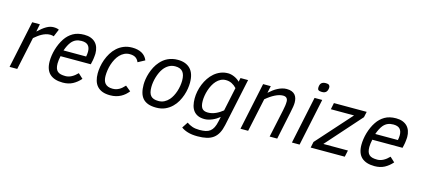

<svg xmlns="http://www.w3.org/2000/svg" viewBox="-66 -1253 4399 2008"><g transform="rotate(15 2133.0 -249.5)"><path d="M390.1 -428.2Q383.8 -431.2 373.3 -433.1Q362.8 -435.1 353 -435.1Q327.6 -435.1 304.9 -428Q282.2 -420.9 261.5 -409.4Q240.7 -397.9 221.9 -383.5Q203.1 -369.1 185.1 -354L109.9 0H26.9L134.8 -512.2H217.8L201.2 -429.2Q226.1 -452.6 247.8 -469.7Q269.5 -486.8 289.3 -498Q309.1 -509.3 327.6 -514.6Q346.2 -520 365.2 -520Q402.8 -520 423.8 -508.8Z M512.7 -246.1Q507.8 -223.1 505.1 -203.1Q502.4 -183.1 502.4 -165Q502.4 -134.3 509 -113.8Q515.6 -93.3 529.5 -80.8Q543.5 -68.4 564.7 -63.2Q585.9 -58.1 615.7 -58.1Q648.9 -58.1 681.2 -75.2Q713.4 -92.3 743.7 -124L795.4 -76.2Q757.3 -32.7 711.7 -8.8Q666 15.1 605.5 15.1Q513.2 15.1 464.8 -29.3Q416.5 -73.7 416.5 -166Q416.5 -195.8 421.4 -229Q426.3 -262.2 436 -295.7Q445.8 -329.1 460 -360.8Q474.1 -392.6 492.7 -419.9Q525.4 -469.2 574.7 -498Q624 -526.9 696.8 -526.9Q736.8 -526.9 767.1 -515.4Q797.4 -503.9 817.6 -483.2Q837.9 -462.4 848.1 -432.9Q858.4 -403.3 858.4 -367.2Q858.4 -362.3 857.7 -353Q856.9 -343.8 856 -333Q855 -322.3 853.5 -311.5Q852.1 -300.8 850.6 -293L840.3 -246.1ZM772.5 -312Q778.3 -340.3 778.3 -365.2Q778.3 -409.7 756.3 -433.3Q734.4 -457 685.5 -457Q650.9 -457 624.3 -445.3Q597.7 -433.6 576.7 -408.2Q548.8 -373.5 527.3 -312Z M1311.5 -79.1Q1295.4 -58.6 1275.9 -41.5Q1256.3 -24.4 1232.4 -11.7Q1208.5 1 1180.2 8.1Q1151.9 15.1 1117.7 15.1Q1068.8 15.1 1034.2 2Q999.5 -11.2 977.3 -35.9Q955.1 -60.5 944.8 -95.5Q934.6 -130.4 934.6 -173.8Q934.6 -207 941.2 -246.1Q947.8 -285.2 961.9 -324.2Q976.1 -363.3 998.3 -399.9Q1020.5 -436.5 1051.8 -464.8Q1083 -493.2 1123.8 -510Q1164.6 -526.9 1215.8 -526.9Q1276.9 -526.9 1319.3 -503.7Q1361.8 -480.5 1380.9 -433.1L1306.6 -393.1Q1294.4 -423.3 1271 -438.7Q1247.6 -454.1 1207.5 -454.1Q1175.8 -454.1 1149.4 -441.2Q1123 -428.2 1102.3 -406.5Q1081.5 -384.8 1066.2 -356.2Q1050.8 -327.6 1040.5 -296.1Q1030.3 -264.6 1025.4 -231.9Q1020.5 -199.2 1020.5 -169.9Q1020.5 -145 1025.9 -124.3Q1031.2 -103.5 1043.7 -88.9Q1056.2 -74.2 1076.2 -66.2Q1096.2 -58.1 1125.5 -58.1Q1145.5 -58.1 1162.6 -62.7Q1179.7 -67.4 1195.3 -75.9Q1210.9 -84.5 1225.3 -97.2Q1239.7 -109.9 1254.4 -126Z M1428.7 -185.1Q1428.7 -211.4 1433.8 -244.1Q1439 -276.9 1450.2 -311.8Q1461.4 -346.7 1479.2 -380.9Q1497.1 -415 1522.9 -443.8Q1539.1 -462.4 1558.3 -477.5Q1577.6 -492.7 1600.8 -503.7Q1624 -514.6 1650.9 -520.8Q1677.7 -526.9 1709 -526.9Q1796.4 -526.9 1844.5 -477.5Q1892.6 -428.2 1892.6 -328.1Q1892.6 -297.9 1887 -262Q1881.3 -226.1 1868.9 -189.5Q1856.4 -152.8 1836.7 -117.9Q1816.9 -83 1788.6 -55.2Q1756.8 -23.4 1714.6 -4.2Q1672.4 15.1 1616.7 15.1Q1565.4 15.1 1529.5 2.2Q1493.7 -10.7 1471.4 -35.9Q1449.2 -61 1439 -98.4Q1428.7 -135.7 1428.7 -185.1ZM1513.7 -180.2Q1513.7 -148.4 1519.5 -125.2Q1525.4 -102.1 1538.3 -87.2Q1551.3 -72.3 1571.8 -65.2Q1592.3 -58.1 1621.6 -58.1Q1656.7 -58.1 1684.8 -72.5Q1712.9 -86.9 1734.9 -111.8Q1752 -131.3 1765.6 -157.2Q1779.3 -183.1 1788.6 -211.9Q1797.9 -240.7 1802.7 -270.8Q1807.6 -300.8 1807.6 -328.1Q1807.6 -393.1 1781.5 -423.6Q1755.4 -454.1 1700.7 -454.1Q1661.1 -454.1 1630.4 -435.8Q1599.6 -417.5 1577.6 -388.2Q1562.5 -368.2 1550.8 -342.8Q1539.1 -317.4 1530.8 -290Q1522.5 -262.7 1518.1 -234.4Q1513.7 -206.1 1513.7 -180.2Z M2362.8 3.9Q2351.6 56.6 2332 92.5Q2312.5 128.4 2282.5 150.9Q2252.4 173.3 2210.2 183.1Q2168 192.9 2111.8 192.9Q2049.3 192.9 2005.9 179.4Q1962.4 166 1935.1 145L1977.1 81.1Q2004.4 100.6 2037.1 111.8Q2069.8 123 2114.7 123Q2153.3 123 2181.4 116.9Q2209.5 110.8 2229.5 95.2Q2249.5 79.6 2262.9 53Q2276.4 26.4 2285.2 -15.1L2295.9 -65.9Q2278.8 -51.8 2259.3 -39.8Q2239.7 -27.8 2219 -19Q2198.2 -10.3 2177.2 -5.1Q2156.2 0 2136.2 0Q2093.8 0 2064.2 -13.4Q2034.7 -26.9 2016.4 -51Q1998 -75.2 1990 -108.6Q1981.9 -142.1 1981.9 -182.1Q1981.9 -219.7 1989.7 -259.8Q1997.6 -299.8 2013.2 -338.1Q2028.8 -376.5 2051.8 -410.6Q2074.7 -444.8 2105 -470.7Q2135.3 -496.6 2172.4 -511.7Q2209.5 -526.9 2253.9 -526.9Q2269 -526.9 2286.1 -522.9Q2303.2 -519 2320.1 -511.7Q2336.9 -504.4 2352.8 -493.9Q2368.7 -483.4 2380.9 -470.2L2390.1 -512.2H2472.2ZM2366.2 -397Q2341.8 -423.3 2313 -437.7Q2284.2 -452.1 2249 -452.1Q2218.8 -452.1 2193.6 -439.2Q2168.5 -426.3 2148.7 -404.8Q2128.9 -383.3 2114 -355.2Q2099.1 -327.1 2089.4 -296.9Q2079.6 -266.6 2074.7 -236.3Q2069.8 -206.1 2069.8 -180.2Q2069.8 -125 2088.9 -100.1Q2107.9 -75.2 2152.8 -75.2Q2175.3 -75.2 2196.5 -80.3Q2217.8 -85.4 2237.8 -94.5Q2257.8 -103.5 2276.4 -115.5Q2294.9 -127.4 2312 -141.1Z M2842.8 0 2907.2 -301.8Q2913.1 -329.6 2916.5 -353Q2919.9 -376.5 2919.9 -399.9Q2919.9 -422.9 2907.5 -436.5Q2895 -450.2 2868.2 -450.2Q2829.6 -450.2 2782.7 -426.8Q2735.8 -403.3 2687 -361.8L2609.9 0H2526.9L2634.8 -512.2H2717.8L2702.1 -436Q2723.6 -455.6 2746.3 -472.4Q2769 -489.3 2792.2 -501.2Q2815.4 -513.2 2839.4 -520Q2863.3 -526.9 2887.2 -526.9Q2919.9 -526.9 2942.1 -518.1Q2964.4 -509.3 2978 -493.7Q2991.7 -478 2997.8 -456.5Q3003.9 -435.1 3003.9 -410.2Q3003.9 -392.1 2999.8 -364.7Q2995.6 -337.4 2987.8 -301.8L2924.8 0Z M3084 0 3191.9 -512.2H3274.9L3167 0ZM3202.1 -624Q3202.1 -658.7 3217.8 -675.3Q3233.4 -691.9 3267.1 -691.9Q3291.5 -691.9 3301.8 -682.6Q3312 -673.3 3312 -659.2Q3312 -628.9 3297.6 -610.4Q3283.2 -591.8 3249 -591.8Q3234.9 -591.8 3225.6 -594.2Q3216.3 -596.7 3211.2 -600.8Q3206.1 -605 3204.1 -610.8Q3202.1 -616.7 3202.1 -624Z M3287.1 0 3300.3 -64 3638.2 -441.9H3387.2L3401.4 -512.2H3756.3L3743.2 -451.2L3405.3 -70.8H3671.4L3656.2 0Z M3888.2 -246.1Q3883.3 -223.1 3880.6 -203.1Q3877.9 -183.1 3877.9 -165Q3877.9 -134.3 3884.5 -113.8Q3891.1 -93.3 3905 -80.8Q3918.9 -68.4 3940.2 -63.2Q3961.4 -58.1 3991.2 -58.1Q4024.4 -58.1 4056.6 -75.2Q4088.9 -92.3 4119.1 -124L4170.9 -76.2Q4132.8 -32.7 4087.2 -8.8Q4041.5 15.1 3981 15.1Q3888.7 15.1 3840.3 -29.3Q3792 -73.7 3792 -166Q3792 -195.8 3796.9 -229Q3801.8 -262.2 3811.5 -295.7Q3821.3 -329.1 3835.4 -360.8Q3849.6 -392.6 3868.2 -419.9Q3900.9 -469.2 3950.2 -498Q3999.5 -526.9 4072.3 -526.9Q4112.3 -526.9 4142.6 -515.4Q4172.9 -503.9 4193.1 -483.2Q4213.4 -462.4 4223.6 -432.9Q4233.9 -403.3 4233.9 -367.2Q4233.9 -362.3 4233.2 -353Q4232.4 -343.8 4231.4 -333Q4230.5 -322.3 4229 -311.5Q4227.5 -300.8 4226.1 -293L4215.8 -246.1ZM4147.9 -312Q4153.8 -340.3 4153.8 -365.2Q4153.8 -409.7 4131.8 -433.3Q4109.9 -457 4061 -457Q4026.4 -457 3999.8 -445.3Q3973.1 -433.6 3952.1 -408.2Q3924.3 -373.5 3902.8 -312Z"/></g></svg>

Font: Lorenzo Sans
Style: Italic
Weight: 400
Italic angle: -12°
Foundry: Intel Corporation
Version: Version 1.00; ttfautohint (v1.5)